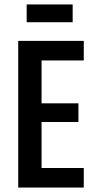

<svg xmlns="http://www.w3.org/2000/svg" viewBox="-20 -844 425 864"><path d="M62 0V-660H167V0ZM118 0V-88H357V0ZM118 -295V-379H333V-295ZM118 -572V-660H357V-572ZM100 -744V-824H307V-744Z"/></svg>

Font: Bricolage Grotesque Condensed Medium
Style: Regular
Weight: 500
Width: 3
Designer: Mathieu Triay
Foundry: Atelier Triay
Version: Version 1.000;gftools[0.9.30]